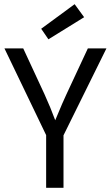

<svg xmlns="http://www.w3.org/2000/svg" viewBox="-20 -888 523 908"><path d="M280.3 0V-248L483.4 -659.2H395.5L293.9 -441.4Q279.3 -411.1 241.2 -319.3Q219.7 -377.9 190.4 -442.4L89.8 -659.2H1L198.2 -249V0ZM377.9 -806.6 333 -868.2 174.8 -752 209 -702.1Z"/></svg>

Font: Yaldevi Colombo Medium
Style: Regular
Weight: 500
Designer: Sol Matas, Denzil Rajitha, Kosala Senevirathne and Pathum Egodawatta
Foundry: Mooniak
Version: Version 1.020 ; ttfautohint (v1.6)